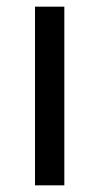

<svg xmlns="http://www.w3.org/2000/svg" viewBox="-20 -556 298 576"><path d="M173 0V-536H85V0Z"/></svg>

Font: Noto Sans Gurmukhi UI
Style: Regular
Weight: 400
Designer: Jelle Bosma - Monotype Design Team
Foundry: Monotype Imaging Inc.
Version: Version 2.004